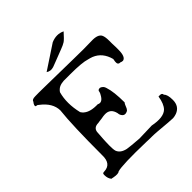

<svg xmlns="http://www.w3.org/2000/svg" viewBox="-213 -942 1086 1086"><g transform="rotate(-45 330.0 -399.0)"><path d="M274 -686Q248 -678 228 -692L372 -787Q419 -807 459 -787Q429 -753 416 -744Q400 -734 378 -726Q329 -707 303 -697Q277 -687 274 -686ZM119 -7Q109 3 73 -4Q69 -5 66 -5.5Q63 -6 61 -6Q47 -22 47 -49Q47 -62 53 -63Q55 -64 61 -64Q120 -66 118 -137Q118 -378 130 -484Q129 -544 67 -591Q65 -593 62 -595Q59 -597 57 -598Q42 -596 47 -611Q49 -615 51 -619Q53 -623 57 -627Q59 -641 86 -641Q103 -642 178 -640.5Q253 -639 386 -637Q472 -635 532 -637Q585 -639 597 -613Q604 -598 604 -566Q604 -557 604 -545Q604 -533 605 -517V-494Q605 -437 579 -432Q570 -432 562 -436Q541 -435 544 -460Q547 -477 547 -478Q529 -546 472 -569Q465 -571 458.5 -573.5Q452 -576 445 -577Q408 -589 315 -589H284Q235 -592 213 -572Q209 -568 206 -565Q203 -562 201 -558Q181 -486 202 -398Q225 -360 291 -359H304Q332 -344 354 -387Q356 -390 357.5 -393.5Q359 -397 360 -401Q360 -417 379 -416Q399 -409 404 -389Q419 -344 419 -259Q413 -253 403 -227Q397 -216 391 -214Q364 -201 351 -229Q348 -237 348 -243Q337 -293 290 -290Q286 -290 278.5 -289Q271 -288 261 -286Q251 -285 244 -284Q237 -283 232 -282Q190 -282 190 -242V-240Q181 -130 189 -103Q200 -73 242 -64Q266 -60 334 -55Q350 -55 435 -58Q515 -42 547 -72Q570 -95 578 -147H591Q598 -147 602 -143.5Q606 -140 606 -136L607 -132Q622 -119 622 -76Q622 -25 578 -8Q564 -3 550 -2Q531 -2 433 -11Q420 -12 410 -12.5Q400 -13 392 -13Q388 -13 377 -13Q366 -13 347 -14Q161 -19 119 -7Z"/></g></svg>

Font: New Tegomin
Style: Regular
Weight: 400
Designer: Kyosuke Nagai
Version: Version 1.000